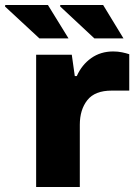

<svg xmlns="http://www.w3.org/2000/svg" viewBox="-80 -745 543 765"><path d="M296 -592 160 -719V-725H331L412 -592ZM77 -592 -60 -719 -59 -725H111L193 -592ZM64 0V-527H206L218 -442H226Q246 -487 283.5 -513.5Q321 -540 371 -540Q390 -540 406.5 -536.5Q423 -533 435 -529V-384H365Q298 -384 268 -346Q238 -308 238 -248V0Z"/></svg>

Font: Archivo SemiExpanded ExtraBold
Style: Regular
Weight: 800
Width: 6
Designer: Hector Gatti
Foundry: Omnibus-Type
Version: Version 2.001; ttfautohint (v1.8.3)